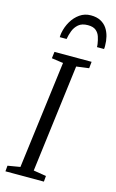

<svg xmlns="http://www.w3.org/2000/svg" viewBox="-148 -1058 672 1114"><g transform="rotate(15 188.5 -501.0)"><path d="M7 0 10 -34.5 84.5 -47 167 -693.5 97.5 -703.5 102.5 -743H325.5L321.5 -703.5L246 -693.5L164.5 -47L241 -34.5L238 0ZM252.5 -1002.5Q287.5 -1002.5 311.5 -989.8Q335.5 -977 349.8 -955.8Q364 -934.5 370.5 -908.2Q377 -882 377 -854Q377 -848.5 377 -843.2Q377 -838 376 -833.5H333.5Q333.5 -838 333.2 -843Q333 -848 332 -853Q329 -874 322.2 -894.8Q315.5 -915.5 299 -929.2Q282.5 -943 250.5 -943Q214.5 -943 194.2 -925.5Q174 -908 164.5 -882.8Q155 -857.5 151 -833.5H110Q110 -840.5 110.8 -846.8Q111.5 -853 112.5 -859.5Q119.5 -897 138.5 -929.5Q157.5 -962 186.5 -982.2Q215.5 -1002.5 252.5 -1002.5Z"/></g></svg>

Font: Merriweather 20pt Light
Style: Italic
Weight: 300
Italic angle: -7.8°
Version: Version 2.101